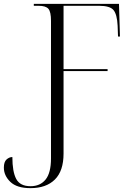

<svg xmlns="http://www.w3.org/2000/svg" viewBox="-31 -734 683 994"><path d="M127 240Q56 240 22.5 207.5Q-11 175 -11 134Q-11 104 3 91.5Q17 79 33 79Q33 155 53 192.5Q73 230 127 230Q177 230 205 195.5Q233 161 233 86V-626Q233 -673 219.5 -688.5Q206 -704 169 -704H144V-714H585L590 -545H580L578 -601Q575 -660 556.5 -682Q538 -704 482 -704H298V-376H526V-366H298V61Q298 151 253 195.5Q208 240 127 240Z"/></svg>

Font: Noto Serif Display SemiCondensed Light
Style: Regular
Weight: 300
Width: 4
Designer: Monotype Design Team
Foundry: Monotype Imaging Inc.
Version: Version 2.009